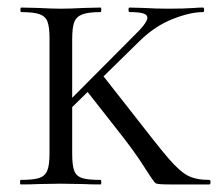

<svg xmlns="http://www.w3.org/2000/svg" viewBox="-20 -488 580 508"><path d="M35 -12Q68 -12 83.5 -17Q99 -22 105 -36.5Q111 -51 111 -81V-387Q111 -417 105.5 -431Q100 -445 84.5 -450.5Q69 -456 36 -456Q34 -456 34 -462Q34 -468 36 -468L81 -467Q119 -465 140 -465Q165 -465 203 -467L246 -468Q248 -468 248 -462Q248 -456 246 -456Q214 -456 198 -450Q182 -444 176.5 -429.5Q171 -415 171 -385V-81Q171 -50 176.5 -36Q182 -22 197 -17Q212 -12 246 -12Q248 -12 248 -6Q248 0 246 0Q218 0 202 -1L140 -2L81 -1Q64 0 35 0Q33 0 33 -6Q33 -12 35 -12ZM290 -145 206 -252 250 -291 323 -198Q398 -101 427 -67.5Q456 -34 477.5 -23Q499 -12 534 -12Q537 -12 537 -6Q537 0 534 0H429Q397 0 392 -3Q387 -6 361.5 -46.5Q336 -87 290 -145ZM370 -441Q370 -449 359 -452.5Q348 -456 323 -456Q320 -456 320 -462Q320 -468 323 -468L360 -467Q392 -465 426 -465Q465 -465 495 -467Q504 -468 517 -468Q520 -468 520 -462Q520 -456 517 -456Q483 -456 436.5 -437.5Q390 -419 351 -381L153 -187H129L330 -389Q370 -427 370 -441Z"/></svg>

Font: Cormorant Unicase
Style: Regular
Weight: 400
Designer: Christian Thalmann (Catharsis Fonts)
Foundry: Catharsis Fonts
Version: Version 4.000